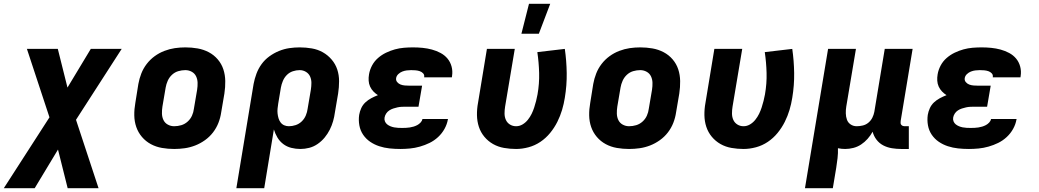

<svg xmlns="http://www.w3.org/2000/svg" viewBox="-62 -778 5482 1013"><path d="M-42 215 199 -159 80 -520H243L294 -316L417 -520H580L339 -146L458 215H295L244 11L121 215Z M857 8Q824 8 792.5 2.5Q761 -3 734 -17.5Q707 -32 687 -55.5Q667 -79 657 -108Q647 -137 646.5 -169.5Q646 -202 652 -235L668 -335Q673 -363 683.5 -390Q694 -417 712 -440.5Q730 -464 754 -481.5Q778 -499 805.5 -509.5Q833 -520 860.5 -524Q888 -528 916 -528Q949 -528 980.5 -522.5Q1012 -517 1039.5 -502.5Q1067 -488 1087 -464.5Q1107 -441 1116.5 -412Q1126 -383 1126.5 -350.5Q1127 -318 1122 -285L1105 -185Q1101 -157 1090.5 -130Q1080 -103 1062 -79.5Q1044 -56 1019.5 -38.5Q995 -21 968 -10.5Q941 0 913 4Q885 8 857 8ZM857 -112Q876 -112 894.5 -117.5Q913 -123 928 -136.5Q943 -150 951 -168Q959 -186 961 -204L978 -304Q981 -323 980.5 -341.5Q980 -360 972.5 -375.5Q965 -391 949.5 -399.5Q934 -408 916 -408Q897 -408 878.5 -402.5Q860 -397 845.5 -383.5Q831 -370 823 -352Q815 -334 812 -316L795 -216Q792 -197 792.5 -178.5Q793 -160 800.5 -144.5Q808 -129 823.5 -120.5Q839 -112 857 -112Z M1185 215 1276 -335Q1281 -362 1291 -389Q1301 -416 1318 -439.5Q1335 -463 1359 -480.5Q1383 -498 1410 -509Q1437 -520 1464.5 -524Q1492 -528 1519 -528Q1552 -528 1583.5 -522.5Q1615 -517 1641.5 -502Q1668 -487 1688 -463.5Q1708 -440 1717.5 -411Q1727 -382 1727 -349.5Q1727 -317 1722 -285L1705 -185Q1702 -162 1695.5 -139Q1689 -116 1678 -94Q1667 -72 1651 -52.5Q1635 -33 1614 -18.5Q1593 -4 1569.5 2Q1546 8 1523 8Q1498 8 1474.5 2Q1451 -4 1432.5 -18Q1414 -32 1402 -52Q1390 -72 1383 -95L1332 215ZM1462 -112Q1480 -112 1498 -118Q1516 -124 1530 -137.5Q1544 -151 1551.5 -169Q1559 -187 1561 -204L1578 -304Q1581 -323 1581 -341Q1581 -359 1574 -374.5Q1567 -390 1552 -399Q1537 -408 1519 -408Q1501 -408 1483 -402Q1465 -396 1451.5 -382.5Q1438 -369 1430.5 -351Q1423 -333 1420 -316L1406 -232Q1404 -219 1402.5 -205.5Q1401 -192 1402.5 -179Q1404 -166 1407.5 -154Q1411 -142 1418.5 -132Q1426 -122 1437.5 -117Q1449 -112 1462 -112Z M2050 8Q2021 8 1993 5Q1965 2 1939 -6.5Q1913 -15 1891 -30Q1869 -45 1854 -67Q1839 -89 1834 -116.5Q1829 -144 1833 -172Q1836 -190 1844 -207.5Q1852 -225 1866 -238Q1880 -251 1897 -260Q1914 -269 1932 -276Q1919 -284 1908 -295.5Q1897 -307 1890.5 -321.5Q1884 -336 1883 -352.5Q1882 -369 1885 -386Q1889 -410 1901 -432.5Q1913 -455 1932.5 -472Q1952 -489 1975 -500Q1998 -511 2021.5 -517.5Q2045 -524 2069.5 -526Q2094 -528 2117 -528Q2143 -528 2168 -525.5Q2193 -523 2217 -516.5Q2241 -510 2262.5 -498.5Q2284 -487 2299 -469Q2314 -451 2320.5 -427Q2327 -403 2323 -377L2322 -370H2176V-371Q2178 -383 2170.5 -391Q2163 -399 2152.5 -402.5Q2142 -406 2130.5 -407Q2119 -408 2107 -408Q2096 -408 2084 -406.5Q2072 -405 2060.5 -400.5Q2049 -396 2039.5 -387Q2030 -378 2028 -366Q2026 -354 2033.5 -345Q2041 -336 2051.5 -332Q2062 -328 2074 -327Q2086 -326 2098 -326H2165L2146 -215H2079Q2068 -215 2057 -214.5Q2046 -214 2035 -211.5Q2024 -209 2013 -205.5Q2002 -202 1992 -195.5Q1982 -189 1975.5 -179Q1969 -169 1967 -158Q1965 -147 1969 -137.5Q1973 -128 1980.5 -122Q1988 -116 1997.5 -112Q2007 -108 2017.5 -106Q2028 -104 2038.5 -103.5Q2049 -103 2060 -103Q2070 -103 2080 -103.5Q2090 -104 2100 -105.5Q2110 -107 2120 -110Q2130 -113 2139.5 -118Q2149 -123 2157 -131.5Q2165 -140 2167 -150H2302L2301 -148Q2297 -123 2283.5 -98.5Q2270 -74 2249.5 -55Q2229 -36 2204.5 -24Q2180 -12 2153.5 -4.5Q2127 3 2101 5.5Q2075 8 2050 8Z M2661 8Q2629 8 2597.5 2.5Q2566 -3 2539.5 -18Q2513 -33 2493.5 -56.5Q2474 -80 2464.5 -109Q2455 -138 2454.5 -170.5Q2454 -203 2460 -235L2507 -520H2654L2603 -216Q2600 -198 2600 -179.5Q2600 -161 2607 -145.5Q2614 -130 2628.5 -121Q2643 -112 2661 -112Q2679 -112 2695 -121.5Q2711 -131 2723 -146Q2735 -161 2743 -177.5Q2751 -194 2756.5 -211Q2762 -228 2766.5 -245.5Q2771 -263 2774 -280Q2784 -337 2782.5 -393Q2781 -449 2773 -503L2918 -520Q2927 -458 2928 -393Q2929 -328 2918 -262Q2913 -230 2903.5 -198Q2894 -166 2878.5 -135Q2863 -104 2840.5 -76.5Q2818 -49 2789 -29.5Q2760 -10 2726.5 -1Q2693 8 2661 8ZM2689 -600 2729 -758H2841L2781 -600Z M3257 8Q3224 8 3192.5 2.5Q3161 -3 3134 -17.5Q3107 -32 3087 -55.5Q3067 -79 3057 -108Q3047 -137 3046.5 -169.5Q3046 -202 3052 -235L3068 -335Q3073 -363 3083.5 -390Q3094 -417 3112 -440.5Q3130 -464 3154 -481.5Q3178 -499 3205.5 -509.5Q3233 -520 3260.5 -524Q3288 -528 3316 -528Q3349 -528 3380.5 -522.5Q3412 -517 3439.5 -502.5Q3467 -488 3487 -464.5Q3507 -441 3516.5 -412Q3526 -383 3526.5 -350.5Q3527 -318 3522 -285L3505 -185Q3501 -157 3490.5 -130Q3480 -103 3462 -79.5Q3444 -56 3419.5 -38.5Q3395 -21 3368 -10.5Q3341 0 3313 4Q3285 8 3257 8ZM3257 -112Q3276 -112 3294.5 -117.5Q3313 -123 3328 -136.5Q3343 -150 3351 -168Q3359 -186 3361 -204L3378 -304Q3381 -323 3380.5 -341.5Q3380 -360 3372.5 -375.5Q3365 -391 3349.5 -399.5Q3334 -408 3316 -408Q3297 -408 3278.5 -402.5Q3260 -397 3245.5 -383.5Q3231 -370 3223 -352Q3215 -334 3212 -316L3195 -216Q3192 -197 3192.5 -178.5Q3193 -160 3200.5 -144.5Q3208 -129 3223.5 -120.5Q3239 -112 3257 -112Z M3861 8Q3829 8 3797.5 2.5Q3766 -3 3739.5 -18Q3713 -33 3693.5 -56.5Q3674 -80 3664.5 -109Q3655 -138 3654.5 -170.5Q3654 -203 3660 -235L3707 -520H3854L3803 -216Q3800 -198 3800 -179.5Q3800 -161 3807 -145.5Q3814 -130 3828.5 -121Q3843 -112 3861 -112Q3879 -112 3895 -121.5Q3911 -131 3923 -146Q3935 -161 3943 -177.5Q3951 -194 3956.5 -211Q3962 -228 3966.5 -245.5Q3971 -263 3974 -280Q3984 -337 3982.5 -393Q3981 -449 3973 -503L4118 -520Q4127 -458 4128 -393Q4129 -328 4118 -262Q4113 -230 4103.5 -198Q4094 -166 4078.5 -135Q4063 -104 4040.5 -76.5Q4018 -49 3989 -29.5Q3960 -10 3926.5 -1Q3893 8 3861 8Z M4185 215 4307 -520H4454L4403 -216Q4400 -198 4400.5 -180Q4401 -162 4406.5 -146.5Q4412 -131 4426 -121.5Q4440 -112 4458 -112Q4474 -112 4490.5 -116Q4507 -120 4520 -131Q4533 -142 4540.5 -157Q4548 -172 4551 -188L4606 -520H4753L4690 -140Q4689 -134 4689.5 -128.5Q4690 -123 4693.5 -119Q4697 -115 4702 -113.5Q4707 -112 4713 -112H4733V8H4693Q4668 8 4643.5 4Q4619 0 4598 -11Q4577 -22 4562.5 -41Q4548 -60 4542 -83Q4531 -63 4515.5 -45.5Q4500 -28 4481 -15.5Q4462 -3 4440 2.5Q4418 8 4397 8Q4387 8 4378 7Q4369 6 4359 4Q4360 30 4357 56Q4354 82 4350 107L4332 215Z M5050 8Q5021 8 4993 5Q4965 2 4939 -6.5Q4913 -15 4891 -30Q4869 -45 4854 -67Q4839 -89 4834 -116.5Q4829 -144 4833 -172Q4836 -190 4844 -207.5Q4852 -225 4866 -238Q4880 -251 4897 -260Q4914 -269 4932 -276Q4919 -284 4908 -295.5Q4897 -307 4890.5 -321.5Q4884 -336 4883 -352.5Q4882 -369 4885 -386Q4889 -410 4901 -432.5Q4913 -455 4932.5 -472Q4952 -489 4975 -500Q4998 -511 5021.5 -517.5Q5045 -524 5069.5 -526Q5094 -528 5117 -528Q5143 -528 5168 -525.5Q5193 -523 5217 -516.5Q5241 -510 5262.5 -498.5Q5284 -487 5299 -469Q5314 -451 5320.5 -427Q5327 -403 5323 -377L5322 -370H5176V-371Q5178 -383 5170.5 -391Q5163 -399 5152.5 -402.5Q5142 -406 5130.5 -407Q5119 -408 5107 -408Q5096 -408 5084 -406.5Q5072 -405 5060.5 -400.5Q5049 -396 5039.5 -387Q5030 -378 5028 -366Q5026 -354 5033.5 -345Q5041 -336 5051.5 -332Q5062 -328 5074 -327Q5086 -326 5098 -326H5165L5146 -215H5079Q5068 -215 5057 -214.5Q5046 -214 5035 -211.5Q5024 -209 5013 -205.5Q5002 -202 4992 -195.5Q4982 -189 4975.5 -179Q4969 -169 4967 -158Q4965 -147 4969 -137.5Q4973 -128 4980.5 -122Q4988 -116 4997.5 -112Q5007 -108 5017.5 -106Q5028 -104 5038.5 -103.5Q5049 -103 5060 -103Q5070 -103 5080 -103.5Q5090 -104 5100 -105.5Q5110 -107 5120 -110Q5130 -113 5139.5 -118Q5149 -123 5157 -131.5Q5165 -140 5167 -150H5302L5301 -148Q5297 -123 5283.5 -98.5Q5270 -74 5249.5 -55Q5229 -36 5204.5 -24Q5180 -12 5153.5 -4.5Q5127 3 5101 5.5Q5075 8 5050 8Z"/></svg>

Font: Iosevka Aile Heavy Oblique
Style: Regular
Weight: 900
Italic angle: -9°
Designer: Belleve Invis
Foundry: Belleve Invis
Version: Version 31.1.0; ttfautohint (v1.8.4)